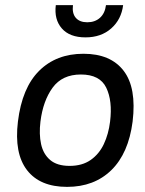

<svg xmlns="http://www.w3.org/2000/svg" viewBox="-20 -720 567 750"><path d="M198 -700H265Q261 -668 276 -650.5Q291 -633 321 -633Q351 -633 370.5 -650.5Q390 -668 394 -700H461Q454 -644 414.5 -609Q375 -574 314 -574Q252 -574 221.5 -609Q191 -644 198 -700ZM50 -245Q66 -377 133 -443.5Q200 -510 306 -510Q412 -510 463 -443.5Q514 -377 498 -245Q482 -121 415 -55.5Q348 10 242 10Q136 10 85.5 -55.5Q35 -121 50 -245ZM252 -72Q301 -72 334 -95Q367 -118 385.5 -157Q404 -196 410 -245Q420 -326 395 -377.5Q370 -429 296 -429Q223 -429 185.5 -377.5Q148 -326 138 -245Q132 -196 140.5 -157Q149 -118 176 -95Q203 -72 252 -72Z"/></svg>

Font: Haskoy Medium
Style: Italic
Weight: 500
Designer: Ertekin Erdin
Foundry: Ertekin Erdin
Version: Version 2.000; ttfautohint (v1.8.4.7-5d5b)